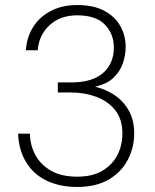

<svg xmlns="http://www.w3.org/2000/svg" viewBox="-20 -732 616 764"><path d="M287 12Q220 12 168 -12Q116 -36 85.5 -84Q55 -132 52 -200H99Q100 -154 120.5 -115.5Q141 -77 182.5 -53Q224 -29 287 -29Q347 -29 386.5 -52Q426 -75 446.5 -114Q467 -153 467 -201Q467 -258 438 -294Q409 -330 362.5 -347Q316 -364 263 -364H210V-404H263Q347 -404 390 -441.5Q433 -479 433 -543Q433 -597 397.5 -634Q362 -671 287 -671Q220 -671 177.5 -632Q135 -593 130 -532H83Q86 -582 111 -623Q136 -664 181.5 -688Q227 -712 288 -712Q351 -712 394 -689.5Q437 -667 458.5 -629Q480 -591 480 -545Q480 -513 469 -480.5Q458 -448 431.5 -422.5Q405 -397 358 -387Q401 -377 436 -353.5Q471 -330 492.5 -292Q514 -254 514 -201Q514 -145 488.5 -96Q463 -47 412.5 -17.5Q362 12 287 12Z"/></svg>

Font: DM Sans 18pt ExtraLight
Style: Regular
Weight: 250
Designer: Colophon Foundry, Jonny Pinhorn
Foundry: Colophon Foundry
Version: Version 4.004;gftools[0.9.30]